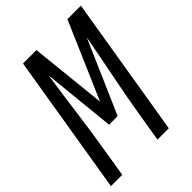

<svg xmlns="http://www.w3.org/2000/svg" viewBox="-219 -841 948 948"><g transform="rotate(-45 254.5 -367.5)"><path d="M-8 0 113 -735H207L249 -333L423 -735H517L396 0H317L341 -147Q360 -261 383 -375.5Q406 -490 427 -604L260 -221H200L161 -604Q144 -490 129 -375.5Q114 -261 95 -147L71 0Z"/></g></svg>

Font: Iosevka Curly
Style: Italic
Weight: 400
Italic angle: -9°
Monospace: yes
Designer: Belleve Invis
Foundry: Belleve Invis
Version: Version 22.1.2; ttfautohint (v1.8.4)